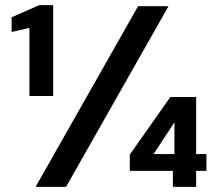

<svg xmlns="http://www.w3.org/2000/svg" viewBox="-20 -724 839 744"><path d="M94 -352V-616L25 -600V-657L132 -704H186V-352ZM118 0 515 -700H633L236 0ZM650 0V-62H483V-125L640 -348H740V-127H780V-62H740V0ZM575 -127H656V-250Z"/></svg>

Font: DM Sans 20pt SemiBold
Style: Regular
Weight: 600
Version: Version 4.004;gftools[0.9.30]